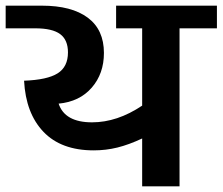

<svg xmlns="http://www.w3.org/2000/svg" viewBox="-42 -658 786 678"><path d="M724 -558H592V0H460V-169Q413 -147 372.5 -137Q332 -127 289 -127Q174 -127 111.5 -192.5Q49 -258 43 -373Q125 -376 161.5 -399Q198 -422 198 -473Q198 -517 170.5 -537.5Q143 -558 82 -558H-22V-638H106Q211 -638 268 -595.5Q325 -553 325 -471Q325 -398 282 -348.5Q239 -299 165 -292Q187 -226 283 -226Q372 -226 460 -285V-558H368V-638H724Z"/></svg>

Font: AmikoBold
Style: Bold
Weight: 700
Designer: Pablo Impallari, Rodrigo Fuenzalida, Andres Torresi
Foundry: Impallari Type
Version: Version 1.000; ttfautohint (v1.3)